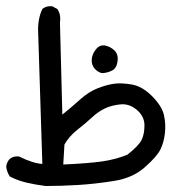

<svg xmlns="http://www.w3.org/2000/svg" viewBox="-76 -418 596 628"><path d="M73.2 190.4Q42 186.5 12.2 179.7Q-17.6 172.9 -43.9 159.2Q-53.7 144.5 -55.7 127Q-53.7 112.3 -44.9 102.5Q-33.2 91.8 -13.7 93.8Q31.2 116.2 62.5 118.2L48.8 -312.5Q46.9 -355.5 62.5 -388.7Q75.2 -399.4 94.7 -397.5L111.3 -388.7Q124 -371.1 120.1 -344.7L127.9 -43Q160.2 -69.3 187.5 -93.8Q214.8 -118.2 243.7 -129.4Q272.5 -140.6 296.4 -144Q320.3 -147.5 355 -141.6Q389.6 -135.7 421.9 -103Q454.1 -70.3 460.4 -41Q466.8 -11.7 463.4 18.1Q460 47.9 448.7 70.8Q437.5 93.8 397.9 128.9Q358.4 164.1 296.9 173.8Q235.4 183.6 180.2 187Q125 190.4 73.2 190.4ZM340.8 87.9Q377.9 58.6 387.2 39.6Q396.5 20.5 396.5 -8.3Q396.5 -37.1 372.1 -58.1Q347.7 -79.1 319.3 -76.7Q291 -74.2 268.6 -64Q246.1 -53.7 225.1 -34.2Q204.1 -14.6 177.2 6.3Q150.4 27.3 134.8 54.7L130.9 120.1Q214.8 116.2 258.8 109.9Q302.7 103.5 340.8 87.9ZM257.8 -178.7Q244.1 -181.6 233.4 -193.8Q222.7 -206.1 224.1 -224.1Q225.6 -242.2 238.3 -257.3Q251 -272.5 268.1 -269Q285.2 -265.6 298.3 -252.9Q311.5 -240.2 308.6 -217.8Q305.7 -195.3 291 -187.5Q276.4 -179.7 257.8 -178.7Z"/></svg>

Font: JasonHandwriting4
Style: Regular
Weight: 400
Version: Version 1.01.21